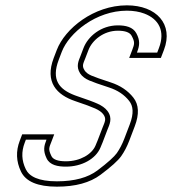

<svg xmlns="http://www.w3.org/2000/svg" viewBox="-20 -693 688 719"><path d="M174 -166 183.1 -190H63.1L54 -166C38.9 -126.7 40.5 -88.2 58.6 -50.5C76.7 -12.8 121.6 6 193.2 6C262.4 6 316.8 -8.8 356.5 -38.5C396.2 -68.2 421.9 -91.3 433.7 -108C445.5 -124.7 455.6 -144 464 -166L484.6 -220C501.9 -265.3 500.2 -301.2 479.4 -327.5C458.7 -353.8 430.3 -372.8 394.4 -384.5C358.4 -396.2 334.3 -404.7 322.2 -410C310.1 -415.3 301.7 -421.7 297 -429C285.6 -446.8 291.7 -454.4 299.9 -476L311.4 -506C325 -541.5 367 -578 421.4 -578C448.9 -578 466.1 -571.7 472.9 -559C485.6 -535.4 483.8 -528.5 475.2 -506L463.7 -476H582.4L593.9 -506C630.8 -602.5 565.5 -673 455.2 -673C330.9 -673 223.1 -585.6 192.7 -506L181.2 -476C146.8 -385.9 191.6 -337.7 262.4 -314C298.2 -302 323.1 -292.8 336.9 -286.5C350.7 -280.2 360.6 -273.2 366.4 -265.5C380.2 -247.3 372.2 -236.5 363.6 -214L345.6 -167C344.3 -163.7 341.6 -157.2 337.5 -147.5C324 -115.7 280.6 -89 227 -89C197 -89 178.9 -95.5 172.6 -108.5C159.6 -135.5 163.8 -139.4 174 -166ZM154.1 -170C145 -146.8 140.4 -129.3 154.6 -99.8C166.8 -74.5 196.3 -69 227 -69C286.5 -69 338.2 -97.9 355.9 -139.7C360.1 -149.5 362.8 -155.9 364.3 -159.9L382.2 -206.9C389.1 -224.8 403.5 -249.7 382.3 -277.6C373.5 -289.2 360.8 -297.6 345.2 -304.7C329.9 -311.7 304.9 -320.8 268.8 -333C265.9 -333.9 263.1 -334.9 260.4 -336C201.7 -358.2 171.2 -393.7 199.9 -468.9L211.3 -498.9C238.5 -570 339.7 -653 455.2 -653C480.2 -653 502.2 -649.1 520.4 -642.2C574.9 -621.7 599.4 -576.3 575.2 -513.1L568.7 -496H492.7L493.8 -498.9C502.8 -522.3 505.2 -541.3 490.5 -568.5C477.8 -592 450.4 -598 421.4 -598C357.9 -598 309.2 -556.2 292.7 -513.1L281.3 -483.1C274.5 -465.4 263.4 -444.3 280.1 -418.2C287.9 -406.1 300 -397.9 314.2 -391.7C327.8 -385.7 351.9 -377.3 388.2 -365.5C421 -354.8 445.6 -338.1 463.7 -315.1C478.6 -296.2 482 -269.2 465.9 -227.1L445.3 -173.1C437.4 -152.5 428 -134.7 417.4 -119.5C408.2 -106.6 383.5 -83.7 344.5 -54.5C309.4 -28.3 259.7 -14 193.2 -14C123.8 -14 89.5 -32.3 76.6 -59.2C60.7 -92.2 59.4 -124.3 72.7 -158.9L76.9 -170Z"/></svg>

Font: Din Kursivschrift
Style: BreitGhost
Weight: 400
Version: Version 1.089